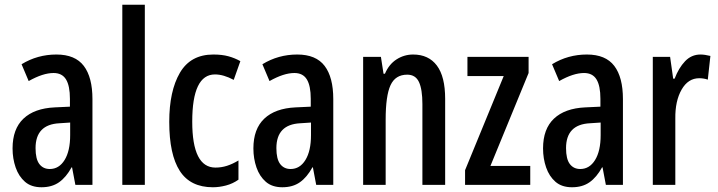

<svg xmlns="http://www.w3.org/2000/svg" viewBox="-20 -780 3029 810"><path d="M218 -550Q297 -550 333.5 -502Q370 -454 370 -362V0H298L284 -74H282Q259 -32 229 -11Q199 10 155 10Q112 10 85.5 -13Q59 -36 46 -73.5Q33 -111 33 -154Q33 -236 79 -279.5Q125 -323 211 -327L275 -330V-363Q275 -418 258.5 -445Q242 -472 206 -472Q161 -472 101 -438L71 -509Q138 -550 218 -550ZM231 -260Q130 -255 130 -155Q130 -109 146 -88Q162 -67 190 -67Q229 -67 252.5 -105Q276 -143 276 -210V-263Z M591 0H496V-760H591Z M878 10Q783 10 738.5 -59Q694 -128 694 -266Q694 -396 739 -473Q784 -550 880 -550Q917 -550 944 -542.5Q971 -535 994 -522L966 -443Q923 -466 887 -466Q791 -466 791 -267Q791 -73 889 -73Q914 -73 937.5 -80.5Q961 -88 986 -103V-22Q962 -5 933.5 2.5Q905 10 878 10Z M1234 -550Q1313 -550 1349.5 -502Q1386 -454 1386 -362V0H1314L1300 -74H1298Q1275 -32 1245 -11Q1215 10 1171 10Q1128 10 1101.5 -13Q1075 -36 1062 -73.5Q1049 -111 1049 -154Q1049 -236 1095 -279.5Q1141 -323 1227 -327L1291 -330V-363Q1291 -418 1274.5 -445Q1258 -472 1222 -472Q1177 -472 1117 -438L1087 -509Q1154 -550 1234 -550ZM1247 -260Q1146 -255 1146 -155Q1146 -109 1162 -88Q1178 -67 1206 -67Q1245 -67 1268.5 -105Q1292 -143 1292 -210V-263Z M1723 -550Q1788 -550 1823 -503.5Q1858 -457 1858 -363V0H1762V-341Q1762 -403 1747.5 -434Q1733 -465 1698 -465Q1648 -465 1627.5 -420.5Q1607 -376 1607 -275V0H1512V-540H1587L1598 -469H1604Q1621 -509 1653 -529.5Q1685 -550 1723 -550Z M2217 0H1942V-62L2105 -459H1952V-540H2210V-472L2049 -80H2217Z M2456 -550Q2535 -550 2571.5 -502Q2608 -454 2608 -362V0H2536L2522 -74H2520Q2497 -32 2467 -11Q2437 10 2393 10Q2350 10 2323.5 -13Q2297 -36 2284 -73.5Q2271 -111 2271 -154Q2271 -236 2317 -279.5Q2363 -323 2449 -327L2513 -330V-363Q2513 -418 2496.5 -445Q2480 -472 2444 -472Q2399 -472 2339 -438L2309 -509Q2376 -550 2456 -550ZM2469 -260Q2368 -255 2368 -155Q2368 -109 2384 -88Q2400 -67 2428 -67Q2467 -67 2490.5 -105Q2514 -143 2514 -210V-263Z M2935 -550Q2944 -550 2954.5 -548.5Q2965 -547 2977 -544L2966 -444Q2958 -447 2948.5 -448.5Q2939 -450 2930 -450Q2883 -450 2855.5 -402Q2828 -354 2829 -280V0H2734V-540H2807L2820 -448H2826Q2843 -493 2870 -521.5Q2897 -550 2935 -550Z"/></svg>

Font: Noto Sans Kannada ExtraCondensed Medium
Style: Regular
Weight: 500
Width: 2
Designer: Jelle Bosma - Monotype Design Team
Foundry: Monotype Imaging Inc.
Version: Version 2.005; ttfautohint (v1.8.4.7-5d5b)